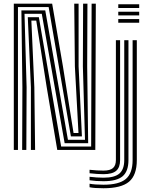

<svg xmlns="http://www.w3.org/2000/svg" viewBox="-20 -820 832 1050"><path d="M55.5 0V-800H265.2L324.2 -457L382.2 -92.5H409.2L389.5 -457.5L386 -800H409.8V-457.5L428 -74H367.8L246 -781.5H78.2V0ZM101.2 0 102.5 -342.5 97 -763H227.5L351.5 -55.5H444.8L433.2 -457.5L434.5 -800H458.2L456.8 -457.5L462.2 -37H333.5L208.5 -744.5H114L125.5 -342.5L124 0ZM149 0V-342.5L132 -726H192.5L314.5 -18.5H478.5L481 -800H504L501.2 0H293.2L235 -345.5L178.2 -707.5H151.5L167.8 -342.5L172 0ZM626.8 -776.2V-796.5H741.2V-776.2ZM626.8 -735.8V-756H741.2V-735.8ZM626.8 -695.5V-715.8H741.2V-695.5ZM545.8 209.5Q495 209.5 469.8 204V184.8Q500.2 190.2 545.8 190.2Q630.8 190.2 668 158.9Q705.2 127.5 705.2 55.2V-600H728.2V55.2Q728.2 138 685.6 173.8Q643 209.5 545.8 209.5ZM545.8 171Q504.2 171 469.8 165.8V146.8Q488.8 149 508.2 150.4Q527.8 151.8 545.8 151.8Q606.5 151.8 633 129Q659.5 106.2 659.5 55.2V-600H682.5V55.2Q682.5 116.8 650.6 143.9Q618.8 171 545.8 171ZM545.8 132.5Q513.8 132.5 469.8 127.5V108.5Q512.2 113 545.8 113Q581.8 113 597.8 99.1Q613.8 85.2 613.8 55V-600H636.8V55.2Q636.8 95.8 615.4 114.1Q594 132.5 545.8 132.5Z"/></svg>

Font: Big Shoulders Inline Text
Style: Bold
Weight: 700
Designer: Patric King
Foundry: XO Type Co
Version: Version 1.000